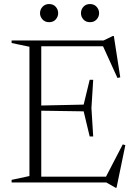

<svg xmlns="http://www.w3.org/2000/svg" viewBox="-20 -880 654 926"><path d="M429.5 -495 421 -358.5 429.5 -222H412.5L383.5 -343L151 -346.5V-370.5L383.5 -375.5L412.5 -495ZM560 -507 546.5 -504 472.5 -666.5 506.5 -657H133.5V-685H480L524 -706.5H529ZM485 -16 572 -183.5 584.5 -180 542 25.5H537.5L492.5 0H133.5V-28H516ZM36 0V-12.5L122 -31V-654.5L36 -672.5V-685H179V0ZM217 -773Q197 -773 185 -786.2Q173 -799.5 173 -816.5Q173 -834 185 -847.2Q197 -860.5 217 -860.5Q237 -860.5 248.8 -847.2Q260.5 -834 260.5 -816.5Q260.5 -799.5 248.8 -786.2Q237 -773 217 -773ZM414 -773Q394 -773 382.2 -786.2Q370.5 -799.5 370.5 -816.5Q370.5 -834 382.2 -847.2Q394 -860.5 414 -860.5Q434 -860.5 446 -847.2Q458 -834 458 -816.5Q458 -799.5 446 -786.2Q434 -773 414 -773Z"/></svg>

Font: Newsreader 36pt Light
Style: Regular
Weight: 300
Designer: Hugues Gentile
Foundry: Production Type
Version: Version 1.003